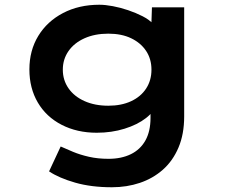

<svg xmlns="http://www.w3.org/2000/svg" viewBox="-20 -560 958 810"><path d="M452 230Q365 230 297 210.5Q229 191 187 163L236 58Q258 68 288 80.5Q318 93 355.5 101.5Q393 110 438 110Q492 110 532 90.5Q572 71 593.5 32.5Q615 -6 615 -63V-126L639 -121Q632 -90 596 -62Q560 -34 505.5 -17Q451 0 388 0Q305 0 240 -33.5Q175 -67 139.5 -127.5Q104 -188 104 -267Q104 -347 141.5 -408.5Q179 -470 246 -505Q313 -540 399 -540Q424 -540 456 -534Q488 -528 520.5 -517Q553 -506 581.5 -491.5Q610 -477 627.5 -457.5Q645 -438 646 -416L617 -408L621 -529H757V-69Q757 6 733 62.5Q709 119 667 156Q625 193 570 211.5Q515 230 452 230ZM437 -114Q492 -114 533 -133Q574 -152 596.5 -186.5Q619 -221 619 -266Q619 -311 596.5 -345Q574 -379 533.5 -398.5Q493 -418 437 -418Q380 -418 336.5 -398.5Q293 -379 269 -344.5Q245 -310 245 -266Q245 -222 269 -187.5Q293 -153 336.5 -133.5Q380 -114 437 -114Z"/></svg>

Font: Lexend Peta SemiBold
Style: Regular
Weight: 600
Designer: Bonnie Shaver-Troup, Thomas Jockin
Foundry: Lexend
Version: Version 1.007